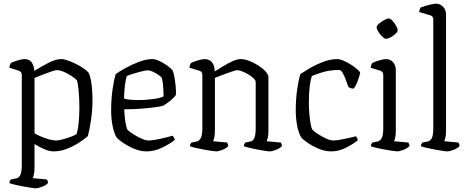

<svg xmlns="http://www.w3.org/2000/svg" viewBox="-20 -820 2530 1040"><path d="M174 200Q166 200 147.5 197Q129 194 106 190Q83 186 62.5 181Q42 176 31 172Q31 165 33.5 160Q36 155 39 152L65 147Q81 145 89.5 129Q98 113 98 74V-414Q98 -431 82 -437L31 -453Q31 -462 34 -469Q37 -476 39 -479Q53 -486 76.5 -493Q100 -500 112 -500Q138 -500 151 -483Q164 -466 166 -436Q201 -458 241.5 -479Q282 -500 311 -500Q327 -500 349 -492Q371 -484 394 -472.5Q417 -461 435 -448Q453 -435 460 -426Q468 -411 472.5 -385.5Q477 -360 479 -331.5Q481 -303 481 -278Q481 -223 473 -170Q465 -117 456 -83Q440 -68 410 -48.5Q380 -29 344 -14.5Q308 0 271 0Q246 0 217.5 -13Q189 -26 167 -40V89Q167 111 163.5 125.5Q160 140 157 145L234 152Q236 155 238 160Q240 165 240 171Q232 182 209.5 191Q187 200 174 200ZM285 -59Q298 -59 321.5 -65.5Q345 -72 366 -80Q387 -88 394 -93Q402 -114 406 -155Q410 -196 410 -237Q410 -285 406 -328Q402 -371 396 -386Q390 -393 371 -406Q352 -419 329 -429.5Q306 -440 288 -440Q279 -440 257 -432.5Q235 -425 210 -415Q185 -405 167 -398V-98Q192 -83 226.5 -71Q261 -59 285 -59Z M774 0Q739 0 703.5 -15.5Q668 -31 643 -49Q618 -67 612 -75Q598 -97 590 -137Q582 -177 582 -223Q582 -282 589.5 -334.5Q597 -387 607 -419Q625 -432 659 -451Q693 -470 732.5 -485Q772 -500 806 -500Q821 -500 843.5 -489.5Q866 -479 886 -464.5Q906 -450 914 -440Q920 -429 924.5 -404.5Q929 -380 931.5 -352.5Q934 -325 933 -306Q920 -288 897.5 -270.5Q875 -253 863 -247Q854 -244 823 -239.5Q792 -235 747.5 -231.5Q703 -228 653 -228Q654 -192 659 -161Q664 -130 670 -118Q678 -109 699.5 -95Q721 -81 745 -70Q769 -59 785 -59Q800 -59 827 -64Q854 -69 879.5 -75.5Q905 -82 915 -85Q918 -82 922 -75.5Q926 -69 927 -62Q896 -38 855.5 -19Q815 0 774 0ZM727 -278Q766 -278 806.5 -283Q847 -288 866 -298Q866 -313 865 -333.5Q864 -354 861.5 -372Q859 -390 856 -399Q853 -404 839.5 -413.5Q826 -423 809.5 -431Q793 -439 781 -439Q769 -439 745.5 -433Q722 -427 699 -420Q676 -413 667 -408Q660 -387 656 -351.5Q652 -316 652 -286Q664 -282 685 -280Q706 -278 727 -278Z M1151 0Q1144 0 1125 -3Q1106 -6 1083 -10Q1060 -14 1039.5 -19Q1019 -24 1009 -28Q1009 -35 1011.5 -40Q1014 -45 1017 -48L1043 -53Q1058 -55 1067 -71Q1076 -87 1076 -126V-414Q1076 -432 1060 -437L1006 -453Q1007 -462 1009.5 -469Q1012 -476 1015 -479Q1029 -486 1052.5 -493Q1076 -500 1088 -500Q1114 -500 1128.5 -482Q1143 -464 1143 -433Q1164 -446 1190 -462Q1216 -478 1241 -489Q1266 -500 1284 -500Q1305 -500 1330.5 -490Q1356 -480 1379.5 -465Q1403 -450 1418.5 -433Q1434 -416 1434 -403V-111Q1434 -89 1430.5 -74.5Q1427 -60 1424 -55L1501 -48Q1503 -45 1505 -40Q1507 -35 1507 -29Q1499 -18 1476.5 -9Q1454 0 1441 0Q1433 0 1414.5 -3Q1396 -6 1374 -10Q1352 -14 1331.5 -19Q1311 -24 1301 -28Q1301 -35 1303.5 -40Q1306 -45 1309 -48L1334 -53Q1349 -55 1357 -71Q1365 -87 1365 -126V-375Q1365 -385 1353 -396.5Q1341 -408 1324.5 -417.5Q1308 -427 1291.5 -433.5Q1275 -440 1266 -440Q1259 -440 1242.5 -434.5Q1226 -429 1206 -422Q1186 -415 1169 -408Q1152 -401 1144 -398V-111Q1144 -89 1140.5 -74.5Q1137 -60 1134 -55L1210 -48Q1212 -45 1214 -40Q1216 -35 1216 -29Q1208 -18 1186 -9Q1164 0 1151 0Z M1774 0Q1739 0 1703.5 -15.5Q1668 -31 1643 -49Q1618 -67 1612 -75Q1598 -97 1590 -137Q1582 -177 1582 -223Q1582 -282 1589.5 -334.5Q1597 -387 1607 -419Q1625 -431 1658 -450.5Q1691 -470 1731 -485Q1771 -500 1807 -500Q1820 -500 1839.5 -492Q1859 -484 1878.5 -471.5Q1898 -459 1912.5 -447Q1927 -435 1931 -427Q1929 -416 1923.5 -398.5Q1918 -381 1910.5 -364.5Q1903 -348 1895 -340Q1886 -340 1878.5 -343Q1871 -346 1867 -349Q1861 -365 1853.5 -386.5Q1846 -408 1836.5 -424.5Q1827 -441 1817 -441Q1766 -441 1725 -428Q1684 -415 1669 -408Q1663 -392 1658 -355Q1653 -318 1653 -267Q1653 -237 1655.5 -206Q1658 -175 1662 -151.5Q1666 -128 1672 -118Q1679 -109 1700.5 -95Q1722 -81 1745.5 -70Q1769 -59 1785 -59Q1800 -59 1825 -63.5Q1850 -68 1873.5 -73.5Q1897 -79 1908 -82Q1910 -79 1913.5 -73.5Q1917 -68 1918 -60Q1887 -36 1850.5 -18Q1814 0 1774 0Z M2131 0Q2124 0 2105 -3Q2086 -6 2063 -10Q2040 -14 2019.5 -19Q1999 -24 1989 -28Q1989 -35 1991.5 -40Q1994 -45 1997 -48L2023 -53Q2038 -55 2047 -71Q2056 -87 2056 -126V-414Q2056 -431 2040 -437L1988 -453Q1989 -462 1991.5 -469Q1994 -476 1997 -479Q2011 -486 2034.5 -493Q2058 -500 2070 -500Q2094 -500 2109 -483Q2124 -466 2124 -441V-111Q2124 -89 2120.5 -74.5Q2117 -60 2114 -55L2192 -48Q2193 -45 2195.5 -40Q2198 -35 2198 -29Q2189 -18 2166.5 -9Q2144 0 2131 0ZM2071 -610Q2063 -610 2051 -621.5Q2039 -633 2029.5 -648Q2020 -663 2020 -672Q2020 -681 2033 -692Q2046 -703 2061.5 -711.5Q2077 -720 2086 -720Q2094 -720 2105.5 -708Q2117 -696 2125.5 -680.5Q2134 -665 2134 -656Q2134 -648 2122.5 -637Q2111 -626 2096 -618Q2081 -610 2071 -610Z M2403 0Q2395 0 2376.5 -3Q2358 -6 2335 -10Q2312 -14 2291.5 -19Q2271 -24 2260 -28Q2260 -35 2262.5 -40Q2265 -45 2268 -48L2294 -53Q2310 -55 2318.5 -71Q2327 -87 2327 -126V-714Q2327 -732 2311 -737L2250 -755Q2251 -762 2253.5 -769Q2256 -776 2258 -779Q2267 -783 2283.5 -788Q2300 -793 2316.5 -796.5Q2333 -800 2341 -800Q2365 -800 2380.5 -783Q2396 -766 2396 -741V-111Q2396 -89 2392.5 -74.5Q2389 -60 2386 -55L2463 -48Q2465 -45 2467 -40Q2469 -35 2469 -29Q2461 -18 2438.5 -9Q2416 0 2403 0Z"/></svg>

Font: Texturina 72pt Light
Style: Regular
Weight: 300
Designer: Guillermo Torres Carreño
Foundry: Omnibus-Type
Version: Version 1.002; ttfautohint (v1.8.3)